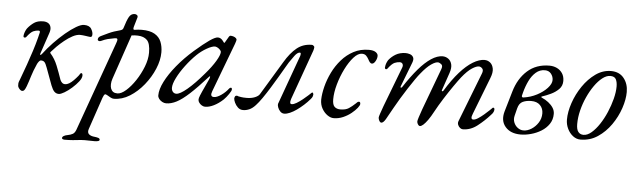

<svg xmlns="http://www.w3.org/2000/svg" viewBox="-49 -689 3838 1158"><g transform="rotate(5 1870.0 -110.0)"><path d="M88 15Q83 15 77 10Q71 5 66.5 -2Q62 -9 62 -15Q62 -26 62 -29.5Q62 -33 64 -38Q66 -43 71 -56Q88 -101 103.5 -145Q119 -189 132.5 -231Q146 -273 156 -312Q162 -334 164 -345Q166 -356 156 -356Q141 -356 124.5 -349Q108 -342 84 -310Q80 -306 74 -307Q68 -308 68 -315Q68 -321 70.5 -330.5Q73 -340 77.5 -349.5Q82 -359 86 -364Q103 -385 124 -399.5Q145 -414 179 -414Q197 -414 209 -406.5Q221 -399 225 -384Q229 -369 222 -348L179 -221Q175 -210 179.5 -211Q184 -212 188 -217Q215 -253 248.5 -288Q282 -323 316 -351.5Q350 -380 379 -397Q408 -414 426 -414Q459 -414 470.5 -394.5Q482 -375 481 -360Q481 -345 470 -345Q465 -345 457 -346.5Q449 -348 440 -349Q432 -350 424 -351Q416 -352 408 -352Q387 -352 362.5 -339Q338 -326 314 -306.5Q290 -287 271 -268Q252 -249 242 -237Q238 -233 237.5 -230.5Q237 -228 239 -226Q266 -196 282.5 -154.5Q299 -113 313 -72Q317 -62 324.5 -55Q332 -48 342 -48Q355 -48 367.5 -55.5Q380 -63 393.5 -76.5Q407 -90 420 -106Q426 -114 428.5 -118.5Q431 -123 435 -123Q438 -123 440.5 -120Q443 -117 443 -109Q443 -93 427 -72.5Q411 -52 388.5 -32Q366 -12 344 1Q322 14 310 14Q294 14 283 3Q272 -8 262 -34L224 -137Q215 -162 207.5 -170Q200 -178 186 -178Q180 -178 174 -170.5Q168 -163 164 -155Q144 -110 134.5 -78Q125 -46 114 -16Q108 0 102.5 7.5Q97 15 88 15Z M369 286Q364 286 358.5 284Q353 282 353 277Q353 269 363.5 263.5Q374 258 383 257Q404 253 416 246Q428 239 435 220L628 -319Q633 -333 634 -340Q635 -347 631 -349.5Q627 -352 617 -350Q593 -346 575.5 -341.5Q558 -337 537 -327Q529 -323 522.5 -325.5Q516 -328 516 -334Q516 -342 520.5 -347Q525 -352 531 -355Q547 -363 577 -377Q607 -391 647 -401Q654 -403 658.5 -406.5Q663 -410 665 -417Q679 -464 691 -485Q703 -506 725 -506Q733 -506 739 -501Q745 -496 743 -487L726 -429Q723 -419 725 -414.5Q727 -410 731 -411Q744 -413 754.5 -414Q765 -415 775 -415Q825 -415 853.5 -398.5Q882 -382 893.5 -353.5Q905 -325 905 -290Q905 -242 883 -189.5Q861 -137 823.5 -90.5Q786 -44 739.5 -15Q693 14 643 14Q634 14 623 8Q612 2 602 -4Q593 -10 587.5 -7.5Q582 -5 575 14L509 209Q502 230 513.5 240.5Q525 251 550 253Q560 254 570 257Q580 260 580 268Q580 274 571 276.5Q562 279 551 279Q536 279 520 278.5Q504 278 490.5 278Q477 278 468 279Q443 282 419.5 284Q396 286 369 286ZM662 -20Q685 -20 714 -45.5Q743 -71 769.5 -111Q796 -151 813.5 -196Q831 -241 831 -281Q831 -337 811 -357Q791 -377 755 -378Q746 -378 737 -378Q728 -378 717 -376L625 -106Q619 -88 618.5 -72.5Q618 -57 622 -46Q627 -33 636.5 -26.5Q646 -20 662 -20Z M960 14Q948 14 936 7.5Q924 1 916.5 -9Q909 -19 909 -30Q909 -66 933 -113.5Q957 -161 1000 -213.5Q1043 -266 1099 -315Q1153 -362 1187 -385.5Q1221 -409 1237 -409Q1253 -409 1265 -395Q1279 -377 1277.5 -378.5Q1276 -380 1277 -380Q1279 -380 1280.5 -381.5Q1282 -383 1283 -386Q1297 -410 1300 -415Q1303 -420 1300 -416Q1306 -426 1312 -426Q1321 -426 1330 -423Q1339 -420 1344.5 -415Q1350 -410 1350 -405Q1350 -400 1343 -380L1231 -83Q1218 -49 1244 -49Q1262 -49 1287.5 -66.5Q1313 -84 1332 -109Q1334 -111 1336.5 -112.5Q1339 -114 1341 -114Q1345 -114 1346.5 -111.5Q1348 -109 1348 -103Q1348 -96 1334 -75.5Q1320 -55 1305 -40Q1277 -14 1248.5 0Q1220 14 1196 14Q1186 14 1176 8Q1166 2 1159.5 -7Q1153 -16 1153 -25Q1153 -36 1159 -48Q1155 -39 1158.5 -48Q1162 -57 1170.5 -76Q1179 -95 1189 -116Q1199 -137 1206 -153Q1211 -164 1210.5 -169.5Q1210 -175 1204 -168Q1143 -100 1099.5 -60Q1056 -20 1023 -3Q990 14 960 14ZM1016 -49Q1038 -49 1081.5 -85.5Q1125 -122 1180 -187Q1218 -231 1240 -268Q1262 -305 1262 -323Q1262 -331 1249 -342Q1243 -347 1236 -350Q1229 -353 1224 -353Q1206 -353 1174.5 -335Q1143 -317 1117 -292Q1084 -260 1054 -220Q1024 -180 1005.5 -143Q987 -106 987 -83Q987 -68 995 -58.5Q1003 -49 1016 -49Z M1426 14Q1407 14 1394 1.5Q1381 -11 1374 -26.5Q1367 -42 1367 -51Q1367 -56 1370 -62.5Q1373 -69 1381 -69Q1383 -69 1385 -68.5Q1387 -68 1391 -66Q1397 -65 1408 -63Q1419 -61 1441 -61Q1470 -61 1491.5 -70Q1513 -79 1520 -92L1642 -294Q1677 -353 1715 -383.5Q1753 -414 1805 -414Q1809 -414 1812.5 -412Q1816 -410 1818.5 -407Q1821 -404 1821 -401Q1821 -397 1820 -392Q1819 -387 1817 -380L1709 -78Q1699 -47 1715 -47Q1727 -47 1744.5 -57.5Q1762 -68 1780 -82.5Q1798 -97 1810.5 -108.5Q1823 -120 1826 -123Q1829 -126 1830.5 -127Q1832 -128 1833 -128Q1836 -128 1838 -124Q1840 -120 1840 -115Q1840 -111 1837.5 -104Q1835 -97 1827 -88Q1810 -68 1790 -50Q1770 -32 1749.5 -17.5Q1729 -3 1709.5 5.5Q1690 14 1675 14Q1661 14 1650.5 3Q1640 -8 1635.5 -21.5Q1631 -35 1633 -42L1741 -341Q1743 -348 1743 -354.5Q1743 -361 1737 -361Q1723 -361 1706 -338.5Q1689 -316 1676 -296Q1671 -288 1656.5 -263Q1642 -238 1622 -204Q1602 -170 1580 -134.5Q1558 -99 1537.5 -69.5Q1517 -40 1501 -23Q1482 -2 1463 6Q1444 14 1426 14Z M1974 15Q1956 15 1936.5 1.5Q1917 -12 1903.5 -35.5Q1890 -59 1890 -90Q1891 -126 1902 -169.5Q1913 -213 1934 -256Q1955 -299 1986.5 -335Q2018 -371 2059 -392.5Q2100 -414 2151 -414Q2178 -414 2192 -404.5Q2206 -395 2206 -382Q2206 -366 2196.5 -349.5Q2187 -333 2176 -333Q2168 -333 2162.5 -340Q2157 -347 2152 -357Q2146 -368 2137 -377.5Q2128 -387 2111 -387Q2087 -387 2061 -358Q2035 -329 2012.5 -284Q1990 -239 1976 -189Q1962 -139 1962 -98Q1962 -65 1975 -53Q1988 -41 2010 -41Q2042 -41 2061 -53.5Q2080 -66 2099 -84Q2106 -91 2109.5 -94Q2113 -97 2119 -97Q2127 -97 2127 -84Q2127 -76 2114.5 -60Q2102 -44 2080.5 -26.5Q2059 -9 2031.5 3Q2004 15 1974 15Z M2263 17Q2258 17 2254 12Q2250 7 2247.5 0Q2245 -7 2245 -13Q2245 -18 2251.5 -37Q2258 -56 2268 -84L2360 -325Q2365 -338 2360 -347Q2355 -356 2343 -356Q2328 -356 2311.5 -349Q2295 -342 2271 -310Q2267 -306 2262.5 -306.5Q2258 -307 2256 -314Q2256 -320 2258 -329.5Q2260 -339 2264.5 -349Q2269 -359 2273 -364Q2290 -385 2314 -399Q2338 -413 2372 -414Q2386 -414 2399.5 -409.5Q2413 -405 2419.5 -393Q2426 -381 2418 -360L2361 -212Q2358 -205 2362.5 -204Q2367 -203 2370 -208Q2413 -274 2452.5 -320Q2492 -366 2528.5 -390Q2565 -414 2597 -414Q2616 -414 2631.5 -403Q2647 -392 2652.5 -370.5Q2658 -349 2647 -317L2611 -212Q2608 -205 2612.5 -204Q2617 -203 2620 -208Q2662 -277 2702.5 -322.5Q2743 -368 2781 -391Q2819 -414 2851 -414Q2870 -414 2885 -402Q2900 -390 2904.5 -366.5Q2909 -343 2895 -308L2809 -86Q2794 -50 2814 -50Q2826 -50 2843 -61Q2860 -72 2877.5 -87Q2895 -102 2908 -114.5Q2921 -127 2925 -131Q2926 -132 2926.5 -132Q2927 -132 2928 -132Q2931 -132 2933.5 -129.5Q2936 -127 2936 -123Q2936 -115 2932.5 -106.5Q2929 -98 2918 -87Q2885 -50 2844 -18Q2803 14 2756 14Q2748 14 2739.5 7.5Q2731 1 2726.5 -10Q2722 -21 2726 -32L2842 -331Q2850 -351 2841.5 -361Q2833 -371 2822 -372Q2806 -373 2779 -355.5Q2752 -338 2719 -297Q2704 -278 2677.5 -240Q2651 -202 2623.5 -158.5Q2596 -115 2576 -78Q2559 -46 2544 -25Q2529 -4 2517 6.5Q2505 17 2497 17Q2492 17 2488 12.5Q2484 8 2481.5 2Q2479 -4 2479 -10Q2479 -15 2485.5 -35.5Q2492 -56 2502 -84L2595 -334Q2604 -357 2593 -365.5Q2582 -374 2575 -375Q2559 -377 2532 -358.5Q2505 -340 2472 -299Q2460 -285 2442 -259Q2424 -233 2403.5 -201.5Q2383 -170 2363.5 -137.5Q2344 -105 2329 -78Q2303 -30 2289 -6.5Q2275 17 2263 17Z M3106 15Q3045 15 3013.5 -21.5Q2982 -58 2998 -115Q3007 -146 3016 -176.5Q3025 -207 3034 -238Q3057 -318 3110.5 -366Q3164 -414 3244 -414Q3268 -414 3288.5 -404.5Q3309 -395 3322 -376Q3335 -357 3335 -329Q3335 -299 3315 -279Q3295 -259 3267.5 -246Q3240 -233 3215 -225Q3211 -224 3211 -221.5Q3211 -219 3216 -217Q3237 -208 3255 -194Q3273 -180 3284 -163Q3295 -146 3295 -126Q3295 -91 3277 -64.5Q3259 -38 3230.5 -20.5Q3202 -3 3169 6Q3136 15 3106 15ZM3121 -11Q3145 -11 3169 -26Q3193 -41 3209.5 -66.5Q3226 -92 3226 -123Q3226 -153 3207 -172.5Q3188 -192 3153 -192Q3124 -192 3102 -182Q3080 -172 3072 -140L3061 -96Q3055 -73 3063 -53.5Q3071 -34 3087 -22.5Q3103 -11 3121 -11ZM3104 -209Q3147 -215 3184.5 -234.5Q3222 -254 3246 -280Q3270 -306 3270 -329Q3270 -350 3256.5 -367Q3243 -384 3219 -384Q3188 -384 3164.5 -363.5Q3141 -343 3125 -310Q3109 -277 3099 -239L3094 -219Q3093 -214 3096 -211Q3099 -208 3104 -209Z M3468 14Q3444 14 3423 -2Q3402 -18 3389.5 -44Q3377 -70 3377 -99Q3377 -146 3395.5 -200.5Q3414 -255 3447 -303.5Q3480 -352 3523.5 -383Q3567 -414 3617 -414Q3667 -414 3694.5 -380Q3722 -346 3722 -296Q3722 -251 3704 -197.5Q3686 -144 3652.5 -96Q3619 -48 3572.5 -17Q3526 14 3468 14ZM3484 -16Q3508 -16 3532.5 -37Q3557 -58 3579.5 -92Q3602 -126 3619.5 -167Q3637 -208 3647.5 -249Q3658 -290 3658 -324Q3658 -350 3649.5 -367Q3641 -384 3615 -384Q3592 -384 3567.5 -365Q3543 -346 3520.5 -314Q3498 -282 3480 -242.5Q3462 -203 3451.5 -160.5Q3441 -118 3441 -78Q3441 -45 3452.5 -30.5Q3464 -16 3484 -16Z"/></g></svg>

Font: EB Garamond
Style: Italic
Weight: 400
Italic angle: -17.2°
Designer: Georg Duffner and Octavio Pardo
Foundry: Georg Duffner
Version: Version 1.001